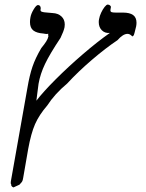

<svg xmlns="http://www.w3.org/2000/svg" viewBox="-20 -622 640 839"><path d="M568 -479 565 -469Q562.5 -465.5 561.2 -464.2Q560 -463 558.5 -463L552.5 -468Q545.5 -474 537 -474Q517.5 -474 493.5 -446.5Q442.5 -412.5 382 -360.8Q321.5 -309 273.5 -257Q219 -211.5 186.5 -161Q151 -120 133.2 -79.5Q115.5 -39 103 30L81.5 154Q81 156 79.8 162.5Q78.5 169 75.2 173.5Q72 178 65 185Q51.5 191 45.8 193.8Q40 196.5 39 197Q34 195.5 30.8 191.2Q27.5 187 29 182Q29 182 28.8 182.2Q28.5 182.5 28.5 182.5Q27 182.5 27 177Q27 172.5 27.5 170L100 -239Q109 -292.5 121.8 -330.2Q134.5 -368 160.5 -412Q174.5 -429 182 -441Q189.5 -453 191.5 -463Q191.5 -463.5 190.8 -467Q190 -470.5 191 -474.5Q187 -473.5 184.5 -473.5Q179.5 -473.5 169.5 -475.5Q140 -477.5 125.5 -489Q111 -500.5 111 -525.5Q111 -536 113 -546Q115.5 -561.5 127 -580.8Q138.5 -600 146 -600Q151.5 -600 154.8 -596Q158 -592 158 -585.5Q158 -584 157 -579Q156.5 -573 163.2 -570.5Q170 -568 187 -567L209.5 -565Q233.5 -564 248.2 -550.5Q263 -537 263 -515Q263 -511 262 -503Q258.5 -485.5 244.5 -456.5Q197.5 -386 176.8 -342.5Q156 -299 148.5 -256Q147.5 -248.5 142.5 -210L139 -182Q168 -220 223.2 -275.2Q278.5 -330.5 342.5 -385.5Q406.5 -440.5 460 -478Q439 -476 425.2 -489.5Q411.5 -503 411.5 -525.5Q411.5 -532.5 413 -539Q415 -551.5 422 -566.5Q429 -581.5 437.2 -591.8Q445.5 -602 450.5 -602Q457 -602 461.2 -598Q465.5 -594 464.5 -590L463 -582Q462.5 -580 462.5 -577Q462.5 -571 467.5 -569Q472.5 -567 486 -567H517Q547 -567 561.8 -556.2Q576.5 -545.5 576.5 -522.5Q576.5 -515.5 575 -507Q574 -500.5 568 -479Z"/></svg>

Font: JuliaMono ExtraBoldItalic
Style: Regular
Weight: 800
Italic angle: -9°
Monospace: yes
Designer: cormullion
Foundry: corm
Version: Version 0.049; ttfautohint (v1.8.4)